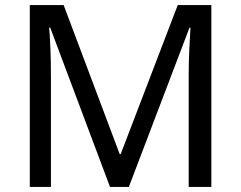

<svg xmlns="http://www.w3.org/2000/svg" viewBox="-20 -734 947 754"><path d="M412 0 177 -626H173Q176 -595 178 -542.5Q180 -490 180 -433V0H97V-714H230L450 -129H454L678 -714H810V0H721V-439Q721 -491 723.5 -542Q726 -593 728 -625H724L486 0Z"/></svg>

Font: Noto Sans Batak
Style: Regular
Weight: 400
Designer: Monotype Design Team
Foundry: Monotype Imaging Inc.
Version: Version 2.002; ttfautohint (v1.8.4.7-5d5b)